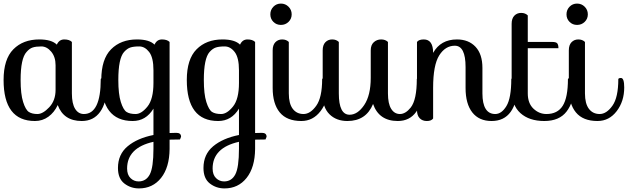

<svg xmlns="http://www.w3.org/2000/svg" viewBox="-20 -672 3502 1071"><path d="M297 -423Q310 -452 338.5 -452Q367 -452 381 -438V-151Q381 -94 399 -65Q417 -36 448 -36Q542 -36 542 -231Q543 -237 557 -237Q575 -237 575 -184Q575 -99 538.5 -48Q502 3 436 3Q335 3 302 -86Q283 -45 250 -21Q217 3 175 3Q0 3 0 -226Q0 -342 54.5 -397Q109 -452 199 -452Q268 -452 297 -423ZM290 -171V-308Q290 -355 265.5 -384Q241 -413 210.5 -413Q180 -413 162 -407Q144 -401 128 -382Q95 -346 95 -226Q95 -147 109 -103Q123 -59 141 -47.5Q159 -36 189 -36Q219 -36 254.5 -73.5Q290 -111 290 -171Z M842 -423Q855 -452 883.5 -452Q912 -452 926 -438V70Q938 69 964 69Q990 69 990 91L984 106Q946 106 926 107V159Q925 262 878.5 320.5Q832 379 755 379Q709 379 673.5 351.5Q638 324 638 265Q638 189 692 144Q746 99 836 81V-66Q794 3 720 3Q545 3 545 -226Q545 -342 599.5 -397Q654 -452 744 -452Q813 -452 842 -423ZM836 -209V-280Q836 -351 812 -382Q788 -413 756.5 -413Q725 -413 707 -407Q689 -401 672 -382Q640 -346 640 -226Q640 -147 654 -103Q668 -59 686 -47.5Q704 -36 736.5 -36Q769 -36 802.5 -77.5Q836 -119 836 -209ZM836 157V119Q689 152 689 268Q689 303 708 321.5Q727 340 753 340Q795 340 815.5 301Q836 262 836 157Z M1319 -423Q1332 -452 1360.5 -452Q1389 -452 1403 -438V70Q1415 69 1441 69Q1467 69 1467 91L1461 106Q1423 106 1403 107V159Q1402 262 1355.5 320.5Q1309 379 1232 379Q1186 379 1150.5 351.5Q1115 324 1115 265Q1115 189 1169 144Q1223 99 1313 81V-66Q1271 3 1197 3Q1022 3 1022 -226Q1022 -342 1076.5 -397Q1131 -452 1221 -452Q1290 -452 1319 -423ZM1313 -209V-280Q1313 -351 1289 -382Q1265 -413 1233.5 -413Q1202 -413 1184 -407Q1166 -401 1149 -382Q1117 -346 1117 -226Q1117 -147 1131 -103Q1145 -59 1163 -47.5Q1181 -36 1213.5 -36Q1246 -36 1279.5 -77.5Q1313 -119 1313 -209ZM1313 157V119Q1166 152 1166 268Q1166 303 1185 321.5Q1204 340 1230 340Q1272 340 1292.5 301Q1313 262 1313 157Z M1505 -550Q1488 -567 1488 -592Q1488 -617 1505 -634.5Q1522 -652 1547 -652Q1572 -652 1589.5 -634.5Q1607 -617 1607 -592Q1607 -567 1589.5 -550Q1572 -533 1547 -533Q1522 -533 1505 -550ZM1591 -438V-151Q1591 -94 1613 -65Q1635 -36 1673 -36Q1711 -36 1744 -82Q1777 -128 1777 -231Q1779 -237 1792 -237Q1810 -237 1810 -184Q1810 -107 1768 -52Q1726 3 1661 3Q1580 3 1540.5 -45Q1501 -93 1501 -181V-391Q1501 -421 1516 -436.5Q1531 -452 1554 -452Q1577 -452 1591 -438Z M2144 -438V-151Q2144 -94 2162 -65Q2180 -36 2211 -36Q2242 -36 2271 -72Q2305 -115 2305 -231Q2306 -237 2320 -237Q2338 -237 2338 -184Q2338 -99 2301.5 -48Q2265 3 2199 3Q2094 3 2061 -92Q2022 3 1918 3Q1856 3 1818 -34.5Q1780 -72 1780 -142V-391Q1780 -421 1795 -436.5Q1810 -452 1833 -452Q1856 -452 1870 -438V-151Q1870 -32 1930 -32Q1975 -32 2011.5 -86Q2048 -140 2048 -238V-391Q2048 -421 2065 -436.5Q2082 -452 2106 -452Q2130 -452 2144 -438Z M2847 -237Q2865 -237 2865 -184Q2865 -99 2828.5 -48Q2792 3 2722 3Q2652 3 2614.5 -45Q2577 -93 2577 -181V-298Q2577 -417 2517 -417Q2464 -417 2430 -363Q2396 -309 2396 -182V-11Q2386 3 2361 3Q2336 3 2321 -12.5Q2306 -28 2306 -58V-438Q2316 -452 2344 -452Q2396 -452 2396 -377Q2438 -452 2529 -452Q2594 -452 2632.5 -411Q2671 -370 2671 -293V-151Q2671 -94 2689 -65Q2707 -36 2742.5 -36Q2778 -36 2805 -80.5Q2832 -125 2832 -231Q2833 -237 2847 -237Z M2924 -586V-438H3061Q3082 -438 3088.5 -430Q3095 -422 3095 -403H2924V-151Q2924 -96 2955.5 -66Q2987 -36 3028 -36Q3090 -36 3119 -82Q3148 -128 3148 -231Q3150 -237 3163 -237Q3181 -237 3181 -184Q3181 -103 3140.5 -50Q3100 3 3016 3Q2932 3 2883 -41Q2834 -85 2834 -172V-539Q2834 -569 2849 -584.5Q2864 -600 2887 -600Q2910 -600 2924 -586Z M3157 -550Q3140 -567 3140 -592Q3140 -617 3157 -634.5Q3174 -652 3199 -652Q3224 -652 3241.5 -634.5Q3259 -617 3259 -592Q3259 -567 3241.5 -550Q3224 -533 3199 -533Q3174 -533 3157 -550ZM3243 -438V-151Q3243 -94 3265 -65Q3287 -36 3325 -36Q3363 -36 3396 -82Q3429 -128 3429 -231Q3431 -237 3444 -237Q3462 -237 3462 -184Q3462 -107 3420 -52Q3378 3 3313 3Q3232 3 3192.5 -45Q3153 -93 3153 -181V-391Q3153 -421 3168 -436.5Q3183 -452 3206 -452Q3229 -452 3243 -438Z"/></svg>

Font: Sofia
Style: Regular
Weight: 400
Designer: Paula Nazal and Daniel Hernndez
Foundry: Paula Nazal, Daniel Hernndez
Version: Version 1.001